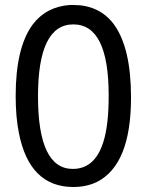

<svg xmlns="http://www.w3.org/2000/svg" viewBox="-20 -729 596 772"><path d="M274.9 -709Q377.9 -709 436 -633.8Q437 -631.8 438 -630.9Q506.8 -537.1 506.8 -336.9Q506.8 -65.9 369.1 2.9Q327.1 22.9 274.9 22.9Q99.1 22.9 56.2 -192.9Q43 -257.8 43 -342.8Q43 -538.1 111.8 -630.9Q166 -702.1 261.2 -709ZM274.9 -630.9Q132.8 -630.9 132.8 -341.8Q132.8 -49.8 272.9 -49.8Q391.1 -49.8 412.1 -242.2Q417 -287.1 417 -345.2Q417 -630.9 274.9 -630.9Z"/></svg>

Font: SolaimanLipi
Style: Normal
Weight: 400
Designer: Solaiman Karim
Foundry: Al Mamun Sumon
Version: Version 2.000